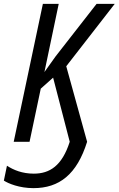

<svg xmlns="http://www.w3.org/2000/svg" viewBox="-47 -734 614 994"><path d="M126 240C260 240 351 169 404 0L296 -391L547 -714H453L240 -441L183 -361L257 -714H175L24 0H106L164 -275L228 -332L314 0C274 125 210 165 128 165C68 165 23 146 -11 124L-27 201C-4 216 53 240 126 240Z"/></svg>

Font: Noto Sans Condensed
Style: Italic
Weight: 400
Width: 3
Italic angle: -12°
Designer: Monotype Design Team
Foundry: Monotype Imaging Inc.
Version: Version 2.013